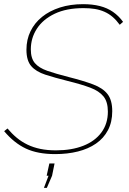

<svg xmlns="http://www.w3.org/2000/svg" viewBox="-21 -735 620 922"><path d="M244 5Q160 5 103.5 -21.5Q47 -48 -1 -105L15 -118Q36 -93 59.5 -73.5Q83 -54 111 -40.5Q139 -27 172.5 -20Q206 -13 248 -13Q323 -13 379 -35Q435 -57 466 -99Q497 -141 497 -199Q497 -246 476 -272Q455 -298 412.5 -314Q370 -330 305 -346Q241 -362 196.5 -376.5Q152 -391 129 -417.5Q106 -444 106 -496Q106 -545 125.5 -585Q145 -625 181 -654Q217 -683 267 -699Q317 -715 378 -715Q423 -715 458.5 -706Q494 -697 521.5 -678Q549 -659 570 -630L554 -616Q538 -638 520 -653.5Q502 -669 480.5 -678.5Q459 -688 434.5 -692Q410 -696 380 -696Q298 -696 241.5 -669Q185 -642 156 -597Q127 -552 127 -498Q127 -455 146.5 -432Q166 -409 206 -395Q246 -381 309 -365Q380 -347 426.5 -329.5Q473 -312 495.5 -283Q518 -254 518 -201Q518 -149 497.5 -110Q477 -71 440 -45.5Q403 -20 353 -7.5Q303 5 244 5ZM190 167 212 109H203L216 50H241L229 109L204 167Z"/></svg>

Font: Raleway Thin
Style: Italic
Weight: 100
Italic angle: -12°
Designer: Matt McInerney, Pablo Impallari, Rodrigo Fuenzalida
Foundry: Matt McInerney, Pablo Impallari, Rodrigo Fuenzalida
Version: Version 4.026